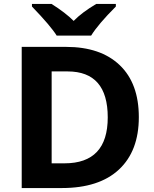

<svg xmlns="http://www.w3.org/2000/svg" viewBox="-20 -951 780 971"><path d="M306.2 -125Q524.9 -125 524.9 -357.4Q524.9 -589.8 321.8 -589.8H241.2V-125ZM292 0H89.8V-713.9H314Q488.8 -713.9 585.4 -621.6Q682.1 -529.3 682.1 -358.4Q682.1 -187.5 581.8 -93.8Q481.4 0 292 0ZM141.6 -931.2H240.7Q312.5 -885.7 352.5 -845.2Q393.6 -887.7 466.8 -931.2H565.9V-918Q476.6 -828.6 440.9 -771H266.6Q236.3 -819.8 141.6 -918Z"/></svg>

Font: NotoSans-Bold
Style: Bold
Weight: 700
Designer: Monotype Design team
Foundry: Monotype Imaging Inc.
Version: Version 1.04